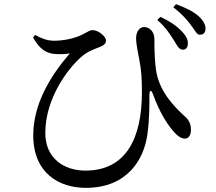

<svg xmlns="http://www.w3.org/2000/svg" viewBox="-20 -849 1040 924"><path d="M815 -658C832 -631 840 -611 858 -610C873 -609 883 -618 884 -637C885 -656 878 -674 856 -697C833 -722 799 -746 752 -768L737 -753C778 -717 797 -686 815 -658ZM899 -728C918 -704 926 -682 941 -682C959 -681 968 -692 969 -709C970 -728 960 -749 936 -771C911 -793 878 -810 827 -829L814 -814C858 -780 879 -754 899 -728ZM139 -668C169 -617 195 -597 235 -590C263 -587 294 -588 316 -592C221 -482 140 -347 140 -198C140 -15 265 55 393 55C596 55 673 -86 689 -200C700 -278 699 -350 699 -388C699 -419 708 -420 718 -391C746 -314 781 -256 813 -219C831 -197 851 -182 870 -182C890 -182 899 -202 899 -224C899 -259 883 -278 865 -293C822 -333 752 -402 733 -499C724 -551 723 -610 723 -662C723 -693 703 -718 674 -719C653 -719 635 -699 635 -665C635 -636 645 -590 650 -564C661 -510 663 -464 663 -406C663 -184 587 -28 391 -28C287 -28 198 -88 198 -209C198 -376 307 -519 370 -574C401 -603 437 -613 463 -624C484 -633 490 -642 490 -655C490 -673 454 -704 426 -704C412 -704 405 -697 377 -683C340 -664 288 -653 240 -653C208 -653 179 -664 149 -681Z"/></svg>

Font: Noto Serif HK Medium
Style: Regular
Weight: 500
Designer: Ryoko NISHIZUKA 西塚涼子 (kana & ideographs); Frank Grießhammer (Latin, Greek & Cyrillic); Wenlong ZHANG 张文龙 (bopomofo); San
Foundry: Adobe
Version: Version 2.001;hotconv 1.1.0;makeotfexe 2.6.0